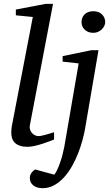

<svg xmlns="http://www.w3.org/2000/svg" viewBox="-20 -757 578 1006"><path d="M263.2 -25.9Q257.3 -23.4 241.2 -17.3Q225.1 -11.2 205.1 -4.6Q185.1 2 163.3 7.1Q141.6 12.2 124 12.2Q101.1 12.2 85 6.8Q68.8 1.5 58.6 -8.3Q48.3 -18.1 43.7 -31.5Q39.1 -44.9 39.1 -61Q39.1 -76.2 42 -96.2L151.9 -668L63 -676.8V-707L219.2 -736.8H257.8L136.2 -99.1Q134.3 -88.9 137.2 -78.9Q140.1 -68.8 146.5 -61.3Q152.8 -53.7 162.1 -48.8Q171.4 -43.9 182.1 -43.9Q189.5 -43.9 201.4 -46.6Q213.4 -49.3 225.6 -52.7Q237.8 -56.2 248.3 -59.6Q258.8 -63 263.2 -64ZM425.3 -80.1Q420.9 -55.2 412.1 -22.5Q403.3 10.3 389.9 44.7Q376.5 79.1 358.2 112.1Q339.8 145 316.4 171.1Q293 197.3 264.6 213.1Q236.3 229 203.1 229Q171.4 229 153.8 213.9Q136.2 198.7 136.2 175.8Q136.2 166.5 139.2 159.2Q142.1 151.9 146.5 146.5Q150.9 141.1 155.5 137.2Q160.2 133.3 164.1 130.9L264.2 158.2Q271.5 150.4 279.1 134.3Q286.6 118.2 293.9 97.9Q301.3 77.6 307.1 55.2Q313 32.7 316.9 12.2L392.1 -424.8L308.1 -434.1V-462.9L459 -494.1H496.1ZM531.2 -641.1Q531.2 -632.3 526.9 -622.3Q522.5 -612.3 514.2 -604Q505.9 -595.7 494.4 -590.3Q482.9 -585 469.2 -585Q441.9 -585 424.6 -600.8Q407.2 -616.7 407.2 -641.1Q407.2 -652.3 410.9 -662.6Q414.6 -672.9 422.4 -680.9Q430.2 -689 441.9 -693.6Q453.6 -698.2 469.2 -698.2Q484.4 -698.2 495.8 -693.6Q507.3 -689 515.1 -680.9Q522.9 -672.9 527.1 -662.6Q531.2 -652.3 531.2 -641.1Z"/></svg>

Font: Charis SIL Eur
Style: Italic
Weight: 400
Italic angle: -11°
Foundry: SIL International
Version: Version 5.000